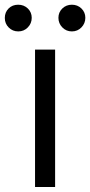

<svg xmlns="http://www.w3.org/2000/svg" viewBox="-58 -749 373 794"><path d="M-22 -635.3Q-38.1 -651.4 -38.1 -674.8Q-38.1 -698.2 -22.5 -713.9Q-6.8 -729.5 17.1 -729.5Q41 -729.5 57.1 -713.9Q73.2 -698.2 73.2 -675.3Q73.2 -652.3 57.1 -635.7Q41 -619.1 17.6 -619.1Q-5.9 -619.1 -22 -635.3ZM86.9 24.4V-543.9H169.9V24.4ZM199.7 -635.7Q183.6 -652.3 183.6 -675.3Q183.6 -698.2 199.7 -713.9Q215.8 -729.5 239.3 -729.5Q262.7 -729.5 278.8 -713.9Q294.9 -698.2 294.9 -675.3Q294.9 -652.3 278.8 -635.7Q262.7 -619.1 239.3 -619.1Q215.8 -619.1 199.7 -635.7Z"/></svg>

Font: GenEi M Gothic v2 Regular
Style: Regular
Weight: 400
Version: Version 2.0